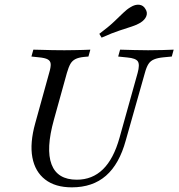

<svg xmlns="http://www.w3.org/2000/svg" viewBox="-20 -781 755 812"><path d="M283.9 11.3Q213.7 11.3 171 -21.8Q128.2 -54.8 116.9 -115.3Q105.6 -175.8 129 -259.7L187.9 -472.6Q195.2 -496.8 194.4 -510.1Q193.5 -523.4 181.9 -529.8Q170.2 -536.3 143.5 -538.7L112.9 -541.9L121 -571Q134.7 -571 155.6 -570.2Q176.6 -569.4 201.6 -569Q226.6 -568.5 252.4 -568.5Q274.2 -568.5 293.5 -569Q312.9 -569.4 330.6 -569.8Q348.4 -570.2 362.1 -571L354 -541.9L335.5 -540.3Q312.1 -537.9 298.8 -531Q285.5 -524.2 277.8 -510.9Q270.2 -497.6 262.9 -472.6L208.1 -275Q173.4 -150.8 198 -85.9Q222.6 -21 304.8 -21Q370.2 -21 415.3 -64.9Q460.5 -108.9 485.5 -198.4L562.1 -472.6Q571.8 -508.1 562.9 -521.4Q554 -534.7 518.5 -537.9L479.8 -541.9L487.9 -571Q515.3 -570.2 546.8 -569.4Q578.2 -568.5 606.5 -568.5Q638.7 -568.5 667.7 -569.4Q696.8 -570.2 714.5 -571L706.5 -541.9L672.6 -538.7Q646.8 -536.3 631.5 -529.8Q616.1 -523.4 607.7 -510.1Q599.2 -496.8 592.7 -472.6L512.1 -187.9Q484.7 -87.1 428.2 -37.9Q371.8 11.3 283.9 11.3ZM409.7 -621.8 400 -637.9Q438.7 -666.9 462.1 -689.1Q485.5 -711.3 501.2 -726.6Q516.9 -741.9 532.3 -750.8Q551.6 -762.9 569 -760.9Q586.3 -758.9 595.2 -742.7Q604.8 -728.2 598.8 -712.5Q592.7 -696.8 573.4 -684.7Q558.9 -675.8 537.9 -669Q516.9 -662.1 485.9 -652Q454.8 -641.9 409.7 -621.8Z"/></svg>

Font: Playfair 5pt SemiExpanded Light Light
Style: Italic
Weight: 300
Italic angle: -15.6°
Version: Version 2.203